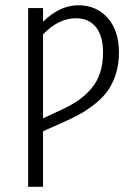

<svg xmlns="http://www.w3.org/2000/svg" viewBox="-20 -716 506 736"><path d="M280.8 -695.8Q349.6 -695.8 392.8 -647.2Q436 -598.6 436 -514.2Q436 -470.7 424.6 -434.1Q413.1 -397.5 395 -371.1Q377 -344.7 348.1 -321Q319.3 -297.4 290.8 -281.2Q262.2 -265.1 224.1 -248L145 -212.9V0H87.9V-685.1H145V-632.8Q209.5 -695.8 280.8 -695.8ZM221.2 -297.9Q256.3 -314.5 282 -332.5Q307.6 -350.6 329.8 -376.2Q352.1 -401.9 363.5 -436.5Q375 -471.2 375 -514.2Q375 -578.1 347.7 -612.1Q320.3 -646 272 -646Q203.6 -646 145 -584V-262.2Z"/></svg>

Font: Fira Sans Compressed Light
Style: Regular
Weight: 300
Width: 1
Designer: Carrois Corporate & Edenspiekermann AG
Foundry: Carrois Corporate GbR & Edenspiekermann AG
Version: Version 4.203;PS 004.203;hotconv 1.0.88;makeotf.lib2.5.64775